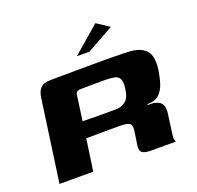

<svg xmlns="http://www.w3.org/2000/svg" viewBox="-114 -755 900 877"><g transform="rotate(-20 336.0 -317.0)"><path d="M347 -155Q347 -155 327.5 -155Q308 -155 278 -154.5Q248 -154 217 -154L195 0H31L87 -399Q91 -428 105.5 -444Q120 -460 160 -460Q175 -460 205.5 -460.5Q236 -461 274.5 -461Q313 -461 355 -461.5Q397 -462 435 -461.5Q473 -461 502 -460.5Q531 -460 543 -459Q596 -454 619 -426.5Q642 -399 634 -337Q625 -281 613 -255.5Q601 -230 581 -216Q573 -211 560 -208Q547 -205 533 -205L532 -201Q539 -201 547.5 -201Q556 -201 562 -200Q587 -195 596.5 -183.5Q606 -172 607 -156.5Q608 -141 605 -125L593 -37Q590 -18 593 -9.5Q596 -1 597 0H474Q449 0 435.5 -8Q422 -16 425 -42L435 -108Q440 -139 427 -147Q414 -155 380 -155ZM228 -233Q238 -233 260.5 -232.5Q283 -232 309.5 -232Q336 -232 359 -232Q382 -232 392 -232Q416 -232 436.5 -247.5Q457 -263 462 -306Q467 -336 459 -353Q451 -370 428 -372Q414 -375 390.5 -375Q367 -375 341.5 -375Q316 -375 295 -374.5Q274 -374 264 -374Q262 -374 254.5 -371Q247 -368 245 -356ZM305 -521 436 -634 497 -594 366 -521Z"/></g></svg>

Font: Genos Thin
Style: Bold Italic
Weight: 700
Italic angle: -8°
Version: Version 1.010